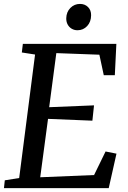

<svg xmlns="http://www.w3.org/2000/svg" viewBox="-22 -969 658 989"><path d="M-1.6 0 2.7 -40.2 76.8 -52 158.6 -688.1 90.4 -698.7 95.7 -743H577.4L569.5 -581.8H512.5L489.9 -687.2L268.1 -695.4L231.3 -416.8L462.3 -426.3L453.9 -347.4L225.4 -356.7L185.2 -55.9L462.6 -67.4L521.8 -188.7L578 -177.5L538.1 0ZM377.1 -813.2Q360.7 -813.2 347.4 -821Q334.1 -828.8 326.5 -842.8Q318.9 -856.8 319.3 -875.1Q320 -907.3 340.5 -928.1Q361 -948.8 390 -948.8Q415.2 -948.8 431.4 -932.7Q447.6 -916.5 447.3 -890.4Q447.1 -856.4 427 -834.8Q406.9 -813.2 377.1 -813.2Z"/></svg>

Font: Merriweather 7pt Light
Style: Italic
Weight: 300
Italic angle: -7.8°
Designer: Eben Sorkin
Foundry: Eben Sorkin
Version: Version 2.200;gftools[0.9.31]